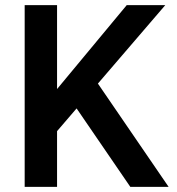

<svg xmlns="http://www.w3.org/2000/svg" viewBox="-20 -727 689 747"><path d="M330 -447 636 0H487L248 -349ZM202 0H76V-707H202ZM155 -162V-324L473 -707H623Z"/></svg>

Font: 42dot Sans
Style: Bold
Weight: 700
Designer: 42dot
Version: Version 1.000